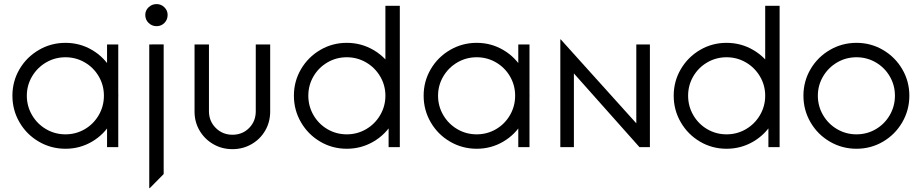

<svg xmlns="http://www.w3.org/2000/svg" viewBox="-20 -735 4604 959"><path d="M42 -257Q42 -329 77.5 -389.5Q113 -450 174 -485.5Q235 -521 307 -521Q379 -521 439.5 -485.5Q500 -450 535.5 -389.5Q571 -329 571 -257Q571 -185 535.5 -124Q500 -63 439.5 -27.5Q379 8 307 8Q235 8 174 -27.5Q113 -63 77.5 -124Q42 -185 42 -257ZM499 -257Q499 -309.3 473.3 -353.4Q447.6 -397.6 403.4 -423.3Q359.3 -449 307 -449Q254.7 -449 210.5 -423.3Q166.3 -397.5 140.2 -353.4Q114 -309.2 114 -256.9Q114 -204.6 140.1 -160Q166.3 -115.4 210.5 -89.7Q254.6 -64 306.9 -64Q359.2 -64 403.4 -89.7Q447.5 -115.5 473.3 -160.1Q499 -204.7 499 -257ZM514.7 -513H570.7V0H514.7Z M797.5 -513.3V134.3L728 204.8H725.5V-513ZM705.6 -660.5Q705.6 -682.8 722.2 -698.7Q738.9 -714.6 762.2 -714.6Q785.1 -714.6 801.2 -698.5Q817.3 -682.3 817.3 -660.5Q817.3 -636.6 801.3 -620.5Q785.3 -604.3 762.2 -604.3Q738.9 -604.3 722.2 -620.5Q705.6 -636.6 705.6 -660.5Z M951.7 -177.8V-513H1023.7V-179.3Q1023.7 -129.9 1057.6 -96Q1091.6 -62 1140.9 -62Q1191 -62 1224.2 -95.6Q1257.5 -129.2 1257.5 -179.3V-513H1329.5V-177.8Q1329.5 -125.5 1304.6 -82.7Q1279.7 -39.8 1236.4 -14.9Q1193.2 10 1140.9 10Q1088.7 10 1045.4 -14.9Q1002.2 -39.8 976.9 -82.7Q951.7 -125.5 951.7 -177.8Z M1977 -257Q1977 -329 1941.5 -389.5Q1906 -450 1845 -485.5Q1784 -521 1712 -521Q1640 -521 1579.5 -485.5Q1519 -450 1483.5 -389.5Q1448 -329 1448 -257Q1448 -185 1483.5 -124Q1519 -63 1579.5 -27.5Q1640 8 1712 8Q1784 8 1845 -27.5Q1906 -63 1941.5 -124Q1977 -185 1977 -257ZM1977 -706H1905V-194.7L1921 -166.1V0H1977ZM1520 -257Q1520 -309.3 1545.7 -353.4Q1571.4 -397.6 1615.6 -423.3Q1659.7 -449 1712 -449Q1764.3 -449 1808.5 -423.3Q1852.7 -397.5 1878.8 -353.4Q1905 -309.2 1905 -256.9Q1905 -204.6 1878.9 -160Q1852.7 -115.4 1808.5 -89.7Q1764.4 -64 1712.1 -64Q1659.8 -64 1615.6 -89.7Q1571.5 -115.5 1545.7 -160.1Q1520 -204.7 1520 -257Z M2096 -257Q2096 -329 2131.5 -389.5Q2167 -450 2228 -485.5Q2289 -521 2361 -521Q2433 -521 2493.5 -485.5Q2554 -450 2589.5 -389.5Q2625 -329 2625 -257Q2625 -185 2589.5 -124Q2554 -63 2493.5 -27.5Q2433 8 2361 8Q2289 8 2228 -27.5Q2167 -63 2131.5 -124Q2096 -185 2096 -257ZM2553 -257Q2553 -309.3 2527.3 -353.4Q2501.6 -397.6 2457.4 -423.3Q2413.3 -449 2361 -449Q2308.7 -449 2264.5 -423.3Q2220.3 -397.5 2194.2 -353.4Q2168 -309.2 2168 -256.9Q2168 -204.6 2194.1 -160Q2220.3 -115.4 2264.5 -89.7Q2308.6 -64 2360.9 -64Q2413.2 -64 2457.4 -89.7Q2501.5 -115.5 2527.3 -160.1Q2553 -204.7 2553 -257ZM2568.7 -513H2624.7V0H2568.7Z M2778.7 -538.3H2780.7L3158.2 -119.1V-513H3226.1V0H3174.1L2846.5 -368.2V0H2778.7Z M3874 -257Q3874 -329 3838.5 -389.5Q3803 -450 3742 -485.5Q3681 -521 3609 -521Q3537 -521 3476.5 -485.5Q3416 -450 3380.5 -389.5Q3345 -329 3345 -257Q3345 -185 3380.5 -124Q3416 -63 3476.5 -27.5Q3537 8 3609 8Q3681 8 3742 -27.5Q3803 -63 3838.5 -124Q3874 -185 3874 -257ZM3874 -706H3802V-194.7L3818 -166.1V0H3874ZM3417 -257Q3417 -309.3 3442.7 -353.4Q3468.4 -397.6 3512.6 -423.3Q3556.7 -449 3609 -449Q3661.3 -449 3705.5 -423.3Q3749.7 -397.5 3775.8 -353.4Q3802 -309.2 3802 -256.9Q3802 -204.6 3775.9 -160Q3749.7 -115.4 3705.5 -89.7Q3661.4 -64 3609.1 -64Q3556.8 -64 3512.6 -89.7Q3468.5 -115.5 3442.7 -160.1Q3417 -204.7 3417 -257Z M3993 -257Q3993 -329 4028.5 -389.5Q4064 -450 4125 -485.5Q4186 -521 4258 -521Q4330 -521 4390.5 -485.5Q4451 -450 4486.5 -389.5Q4522 -329 4522 -257Q4522 -185 4486.5 -124Q4451 -63 4390.5 -27.5Q4330 8 4258 8Q4186 8 4125 -27.5Q4064 -63 4028.5 -124Q3993 -185 3993 -257ZM4450 -257Q4450 -309.3 4424.3 -353.4Q4398.6 -397.6 4354.4 -423.3Q4310.3 -449 4258 -449Q4205.7 -449 4161.5 -423.3Q4117.3 -397.5 4091.2 -353.4Q4065 -309.2 4065 -256.9Q4065 -204.6 4091.1 -160Q4117.3 -115.4 4161.5 -89.7Q4205.6 -64 4257.9 -64Q4310.2 -64 4354.4 -89.7Q4398.5 -115.5 4424.3 -160.1Q4450 -204.7 4450 -257Z"/></svg>

Font: Lineal Thin
Style: Regular
Weight: 200
Designer: Created by Frank Adebiaye with contributions from Anton Moglia & Ariel Martín Pérez
Created by Frank ADEBIAYE with FontF
Foundry: Velvetyne Type Foundry
Version: Version 2.000;Glyphs 3.2 (3227)